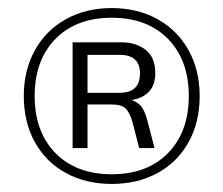

<svg xmlns="http://www.w3.org/2000/svg" viewBox="-20 -730 554 476"><path d="M39 -492Q39 -556 66.5 -605.5Q94 -655 143.5 -682.5Q193 -710 257 -710Q321 -710 370.5 -682.5Q420 -655 447.5 -605.5Q475 -556 475 -492Q475 -427 447.5 -377.5Q420 -328 370.5 -301Q321 -274 257 -274Q193 -274 143.5 -301Q94 -328 66.5 -377.5Q39 -427 39 -492ZM448 -492Q448 -581 396.5 -633.5Q345 -686 257 -686Q169 -686 117.5 -633.5Q66 -581 66 -492Q66 -403 117.5 -350.5Q169 -298 257 -298Q345 -298 396.5 -350.5Q448 -403 448 -492ZM160 -625H282Q317 -625 341 -606.5Q365 -588 365 -549Q365 -519 349 -502.5Q333 -486 306 -482Q324 -476 332.5 -463Q341 -450 347 -425L363 -363H325L308 -429Q301 -452 291 -461.5Q281 -471 256 -471H197V-363H160ZM277 -500Q327 -500 327 -548Q327 -594 277 -594H197V-500Z"/></svg>

Font: KoHo
Style: Regular
Weight: 400
Version: Version 1.000; ttfautohint (v1.6)